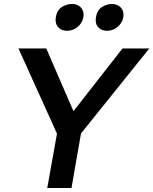

<svg xmlns="http://www.w3.org/2000/svg" viewBox="-20 -947 772 967"><path d="M388 -275 732 -703H597L350 -387L213 -703H73L267 -274L218 0H340ZM261 -860Q260 -855 260 -847Q260 -822 276 -807Q292 -792 318 -792Q347 -792 370.5 -811Q394 -830 400 -860Q401 -864 401 -872Q401 -897 384.5 -912Q368 -927 342 -927Q316 -927 291.5 -911.5Q267 -896 261 -860ZM463 -860Q462 -855 462 -845Q462 -821 478 -806.5Q494 -792 520 -792Q548 -792 571.5 -811Q595 -830 601 -860Q602 -864 602 -872Q602 -897 585.5 -912Q569 -927 543 -927Q518 -927 493.5 -911.5Q469 -896 463 -860Z"/></svg>

Font: Geom Medium
Style: Italic
Weight: 500
Italic angle: -10°
Version: Version 1.102